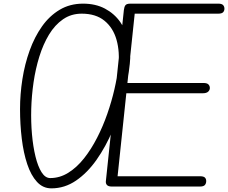

<svg xmlns="http://www.w3.org/2000/svg" viewBox="-20 -1024 1252 1054"><path d="M262 10Q215.5 10 182.8 -25.8Q150 -61.5 129.5 -123Q109 -184.5 99.5 -262.8Q90 -341 90 -425.5Q90 -507 103 -589.8Q116 -672.5 142.8 -746.8Q169.5 -821 210.5 -879Q251.5 -937 307.8 -970.5Q364 -1004 436 -1004Q504.5 -1004 556 -976.8Q607.5 -949.5 640.2 -903Q673 -856.5 686.5 -797.2Q700 -738 692.5 -673.5Q683.5 -586.5 659.8 -491.8Q636 -397 598.2 -307.8Q560.5 -218.5 510 -146.8Q459.5 -75 397.2 -32.5Q335 10 262 10ZM255.5 -46.5Q308.5 -46.5 355.2 -75.8Q402 -105 441.5 -155Q481 -205 513.2 -268Q545.5 -331 569.2 -399.5Q593 -468 608.2 -534.2Q623.5 -600.5 629.5 -656Q638.5 -739 619.8 -805.2Q601 -871.5 553.5 -910.2Q506 -949 428.5 -949Q370.5 -949 325.8 -918Q281 -887 249 -834Q217 -781 196 -713.5Q175 -646 164.2 -572Q153.5 -498 151.5 -426.5Q149.5 -354.5 155.5 -286.8Q161.5 -219 174.8 -164.8Q188 -110.5 208.2 -78.5Q228.5 -46.5 255.5 -46.5ZM593 0Q574.5 0 566.8 -8.8Q559 -17.5 561.5 -33L660 -969Q662 -986.5 668.5 -995.2Q675 -1004 696.5 -1004H1178Q1197.5 -1004 1204.8 -996Q1212 -988 1212 -976.5Q1212 -964.5 1204.8 -956.8Q1197.5 -949 1178 -949H719.5L679.5 -568.5H1096.5Q1116.5 -568.5 1124.2 -560.5Q1132 -552.5 1132 -541Q1132 -529.5 1122.8 -520.8Q1113.5 -512 1092.5 -512H673.5L625.5 -56.5H1078Q1097.5 -56.5 1104.8 -49.2Q1112 -42 1112 -30Q1112 -17 1104.8 -8.5Q1097.5 0 1078 0Z"/></svg>

Font: Edu NSW ACT Cursive
Style: Regular
Weight: 400
Designer: Tina and Corey Anderson, Eben Sorkin, Mirko Velimirovic
Foundry: Sorkin Type Co.
Version: Version 2.000